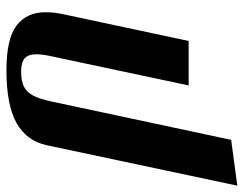

<svg xmlns="http://www.w3.org/2000/svg" viewBox="-103 -669 786 620"><g transform="rotate(90 290.0 -359.0)"><path d="M19.5 -113.3Q19.5 -142.1 26.9 -174.8L112.3 -575.2H255.9L161.1 -128.9Q155.3 -102.1 155.3 -83Q155.3 -57.6 168.2 -45.9Q181.2 -34.2 210.9 -34.2Q241.2 -34.2 259.3 -43Q277.3 -51.8 288.6 -73Q299.8 -94.2 308.1 -133.8L431.6 -712.4L579.6 -732.4L449.2 -118.2Q435.5 -52.2 377.4 -19.5Q319.3 13.2 207 13.2Q105 13.2 62.3 -19.5Q19.5 -52.2 19.5 -113.3Z"/></g></svg>

Font: Pattaya
Style: Regular
Weight: 400
Designer: Pablo Impallari / Thai characters Designed by Thanarat Vachiruckul and Suppakit Chalermlarp
Foundry: Pablo Impallari
Version: Version 2.001